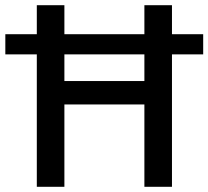

<svg xmlns="http://www.w3.org/2000/svg" viewBox="-76 -718 800 738"><path d="M479 0V-698H585V0ZM65.5 0V-698H171.5V0ZM157 -316.5V-406.5H493V-316.5ZM-55.5 -509V-586.5H705V-509Z"/></svg>

Font: Azeret Mono Thin
Style: Regular
Weight: 100
Designer: Martin Vácha
Foundry: Displaay
Version: Version 1.002